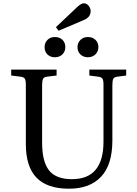

<svg xmlns="http://www.w3.org/2000/svg" viewBox="-20 -1133 832 1167"><path d="M399 14Q267 14 202 -53Q137 -120 137 -258V-620Q137 -645 130.5 -655Q124 -665 104 -667L48 -674V-710H324V-674L266 -667Q248 -665 242 -654.5Q236 -644 236 -616V-265Q236 -151 278 -97.5Q320 -44 417 -44Q514 -44 561.5 -101.5Q609 -159 609 -271V-620Q609 -645 602.5 -655Q596 -665 576 -667L523 -674V-710H747V-674L694 -667Q675 -665 669 -654.5Q663 -644 663 -616V-279Q663 -132 594.5 -59Q526 14 399 14ZM336 -946 320 -968 449 -1090Q474 -1113 489 -1113Q507 -1113 519 -1097.5Q531 -1082 531 -1066Q531 -1028 489 -1011ZM514 -785Q487 -785 469 -802Q451 -819 451 -846Q451 -873 469 -890.5Q487 -908 514 -908Q542 -908 560 -891Q578 -874 578 -847Q578 -820 560 -802.5Q542 -785 514 -785ZM313 -785Q286 -785 268.5 -802Q251 -819 251 -846Q251 -873 268.5 -890.5Q286 -908 313 -908Q342 -908 359.5 -891Q377 -874 377 -847Q377 -820 359.5 -802.5Q342 -785 313 -785Z"/></svg>

Font: Literata 36pt
Style: Regular
Weight: 400
Designer: Latin by Veronika Burian and Jose Scaglione. Greek by Irene Vlachou. Cyrillic by Vera Evstafieva.
Foundry: TypeTogether
Version: Version 3.002